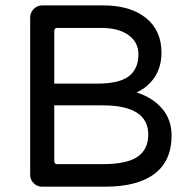

<svg xmlns="http://www.w3.org/2000/svg" viewBox="-20 -703 717 724"><path d="M93.8 -43.9V-636.7Q93.8 -655.3 106.9 -668.9Q120.1 -682.6 138.7 -682.6H369.1Q471.7 -682.6 530.3 -635.3Q588.9 -587.9 588.9 -504.9Q588.9 -451.2 563.5 -412.6Q538.1 -374 495.1 -354.5Q555.7 -335 591.3 -293.5Q627 -252 627 -191.4Q627 -96.7 563 -47.9Q499 1 375 1H138.7Q120.1 1 106.9 -12.2Q93.8 -25.4 93.8 -43.9ZM502 -498Q502 -543.9 464.4 -570.8Q426.8 -597.7 362.3 -597.7H196.3Q184.6 -597.7 184.6 -585.9V-387.7H345.7Q429.7 -387.7 465.8 -415.5Q502 -443.4 502 -498ZM539.1 -195.3Q539.1 -305.7 367.2 -305.7H184.6V-95.7Q184.6 -84 196.3 -84H366.2Q458 -84 498.5 -111.8Q539.1 -139.6 539.1 -195.3Z"/></svg>

Font: FakePearl
Style: Regular
Weight: 400
Version: Version 1.2